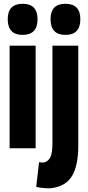

<svg xmlns="http://www.w3.org/2000/svg" viewBox="-20 -786 467 1018"><path d="M100 -601Q21 -601 21 -684Q21 -766 100 -766Q179 -766 179 -684Q179 -601 100 -601ZM31 0V-544H169V0ZM327 -601Q248 -601 248 -684Q248 -766 327 -766Q406 -766 406 -684Q406 -601 327 -601ZM395 -544V-13Q395 92 361.5 147.5Q328 203 249 212Q213 214 172 205L187 74Q204 77 216 75Q238 68 248 45Q258 22 258 -23V-544Z"/></svg>

Font: Georama Condensed
Style: Bold
Weight: 700
Width: 3
Designer: Jean-Baptiste Levee
Foundry: Production Type
Version: Version 1.000